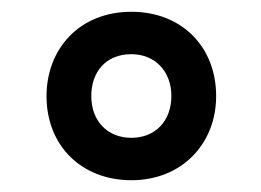

<svg xmlns="http://www.w3.org/2000/svg" viewBox="-20 -582 443 326"><path d="M203 -276C289 -276 347 -338 347 -419C347 -502 289 -562 203 -562C114 -562 59 -498 59 -419C59 -333 120 -276 203 -276ZM203 -348C163 -348 135 -376 135 -419C135 -459 159 -490 203 -490C244 -490 271 -460 271 -419C271 -377 244 -348 203 -348Z"/></svg>

Font: Noto Sans SemiCondensed Medium
Style: Regular
Weight: 500
Width: 4
Designer: Monotype Design Team
Foundry: Monotype Imaging Inc.
Version: Version 2.013